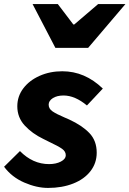

<svg xmlns="http://www.w3.org/2000/svg" viewBox="-32 -910 636 943"><path d="M-12 -91 66 -168Q129 -104 209 -104Q243 -104 267 -116.5Q291 -129 291 -148Q291 -166 273 -179Q255 -192 206 -215L180 -228Q126 -254 89.5 -293.5Q53 -333 53 -388Q53 -437 82.5 -476Q112 -515 162.5 -537.5Q213 -560 274 -560Q385 -560 473 -475L395 -392Q336 -441 280 -441Q248 -441 227.5 -428Q207 -415 207 -396Q207 -376 226 -363Q245 -350 285 -333L308 -323Q371 -294 407 -256.5Q443 -219 443 -160Q443 -109 412.5 -69.5Q382 -30 327.5 -8.5Q273 13 204 13Q148 13 87 -13.5Q26 -40 -12 -91ZM128 -890H252L328 -790H333L450 -890H584L401 -675H240Z"/></svg>

Font: Nebula Sans Bold
Style: Regular
Weight: 700
Italic angle: -9°
Designer: Paul D. Hunt for Adobe (as Source Sans)
Foundry: Nebula Entertainment & Broadcasting LLC
Version: Version 1.010